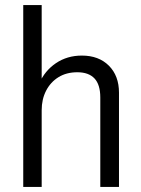

<svg xmlns="http://www.w3.org/2000/svg" viewBox="-20 -740 557 760"><path d="M72 0V-720H145V0ZM377 0V-354Q377 -405 354 -429.5Q331 -454 286 -454Q243 -454 211.5 -434.5Q180 -415 162.5 -381Q145 -347 145 -304L135 -409Q157 -460 201.5 -490Q246 -520 304 -520Q371 -520 411 -480Q451 -440 451 -373V0Z"/></svg>

Font: Instrument Sans SemiCondensed
Style: Regular
Weight: 400
Width: 4
Designer: Rodrigo Fuenzalida
Foundry: fragTYPE
Version: Version 1.000;gftools[0.9.28]